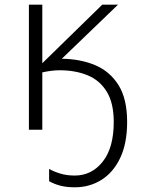

<svg xmlns="http://www.w3.org/2000/svg" viewBox="-20 -552 640 817"><path d="M298 245Q263 245 236.5 238Q210 231 189 219V167Q211 179 238 187Q265 195 298 195Q370 195 417 136Q464 77 464 -33Q464 -113 434.5 -161.5Q405 -210 353 -231.5Q301 -253 234 -253Q215 -253 196.5 -250.5Q178 -248 160 -244V0H103V-532H160V-283L415 -532H482L243 -302Q323 -301 385.5 -274.5Q448 -248 484.5 -189.5Q521 -131 521 -33Q521 58 491.5 120Q462 182 411.5 213.5Q361 245 298 245Z"/></svg>

Font: Noto Sans Mono Light
Style: Regular
Weight: 300
Designer: Monotype Design Team
Foundry: Monotype Imaging Inc.
Version: Version 2.014; ttfautohint (v1.8.4.7-5d5b)